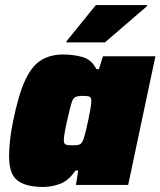

<svg xmlns="http://www.w3.org/2000/svg" viewBox="-20 -733 636 761"><path d="M151 8Q83 8 49.5 -17.5Q16 -43 16 -113Q16 -140 19.5 -175Q23 -210 32 -253Q53 -357 79.5 -414.5Q106 -472 143 -494.5Q180 -517 230 -517Q271 -517 307 -507Q343 -497 362 -459H372L388 -510H596L488 0H281L290 -57H279Q252 -17 218.5 -4.5Q185 8 151 8ZM268 -157Q289 -157 297 -161Q305 -165 311 -182Q315 -193 320 -213.5Q325 -234 330 -257.5Q335 -281 338.5 -301.5Q342 -322 342 -331Q342 -346 335.5 -349.5Q329 -353 309 -353Q289 -353 279 -348.5Q269 -344 263 -323.5Q257 -303 246 -255Q233 -197 233 -177Q233 -163 241 -160Q249 -157 268 -157ZM243 -565 244 -570 360 -713H563L562 -708L396 -565Z"/></svg>

Font: Saira Black
Style: Italic
Weight: 900
Italic angle: -12°
Designer: Hector Gatti with collaboration of the Omnibus-Type team
Foundry: Omnibus-Type
Version: Version 1.100; ttfautohint (v1.8.3)